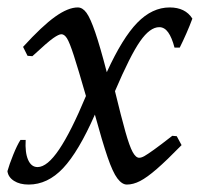

<svg xmlns="http://www.w3.org/2000/svg" viewBox="-40 -484 537 516"><path d="M416 -464Q458 -464 477 -434Q470 -415 461 -394.5Q452 -374 443 -356H429Q422 -383 412 -397Q402 -411 388 -411Q363 -411 336.5 -373Q310 -335 269 -239Q286 -169 297 -130Q308 -91 316.5 -75.5Q325 -60 334 -60Q340 -60 348 -64.5Q356 -69 373.5 -81.5Q391 -94 423 -119L435 -118L448 -94Q408 -53 381.5 -30Q355 -7 336.5 2.5Q318 12 301 12Q288 12 275.5 -4.5Q263 -21 249 -62Q235 -103 215 -176Q171 -76 129.5 -32Q88 12 37 12Q13 12 -2.5 2Q-18 -8 -20 -24Q-15 -42 -4.5 -68Q6 -94 15 -108H29Q27 -74 35.5 -54.5Q44 -35 61 -35Q87 -35 119 -82.5Q151 -130 191 -226Q170 -299 158.5 -334.5Q147 -370 140 -381Q133 -392 125 -392Q118 -392 103 -381.5Q88 -371 47 -333L34 -334L22 -358Q73 -414 108 -439Q143 -464 169 -464Q182 -464 192.5 -449.5Q203 -435 216 -397Q229 -359 247 -290Q289 -382 329 -423Q369 -464 416 -464Z"/></svg>

Font: Alegreya
Style: Italic
Weight: 400
Italic angle: -7°
Designer: Juan Pablo del Peral
Foundry: Huerta Tipografica
Version: Version 2.009